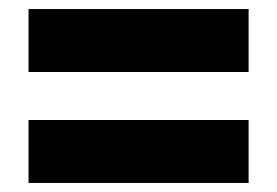

<svg xmlns="http://www.w3.org/2000/svg" viewBox="-20 -562 612 424"><path d="M43 -403V-542H529V-403ZM43 -158V-297H529V-158Z"/></svg>

Font: MuseoModerno ExtraBold
Style: Regular
Weight: 800
Designer: Pablo Cosgaya, Héctor Gatti, Marcela Romero, and the Authors of The MuseoModerno Project.
Foundry: Omnibus-Type Team
Version: Version 1.001